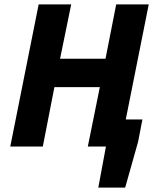

<svg xmlns="http://www.w3.org/2000/svg" viewBox="-20 -671 712 879"><path d="M430 188 465 0H439L463 -124H632L612 -21L553 188ZM27 0 157 -651H306L255 -402H463L512 -651H661L531 0H382L437 -272H229L176 0Z"/></svg>

Font: Source Sans 3 ExtraBold
Style: Italic
Weight: 800
Italic angle: -11°
Version: Version 3.052;hotconv 1.1.0;makeotfexe 2.6.0